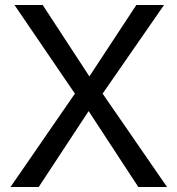

<svg xmlns="http://www.w3.org/2000/svg" viewBox="-20 -749 707 769"><path d="M391 -374 649 0H534L335 -304L135 0H22L280 -374L38 -729H151L338 -443L526 -729H637Z"/></svg>

Font: Ekushey Amar Bangla
Style: Regular
Weight: 400
Designer: Al Mamun Sumon
Foundry: Al Mamun Sumon
Version: Version 1.0